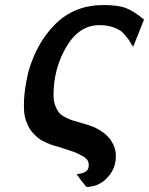

<svg xmlns="http://www.w3.org/2000/svg" viewBox="-20 -572 593 764"><path d="M89 -268 92 -283Q125 -402 201 -477Q277 -552 392 -552Q452 -552 483.5 -539Q515 -526 553 -494L510 -386Q505 -392 499 -402.5Q493 -413 491 -416V-415Q478 -433 467 -443.5Q456 -454 432 -463Q408 -472 375 -472Q295 -472 244 -385.5Q193 -299 193 -193Q193 -170 199.5 -152.5Q206 -135 214.5 -124.5Q223 -114 239.5 -105.5Q256 -97 267 -93.5Q278 -90 299.5 -84Q321 -78 330 -75L352 -67Q404 -44 426 -6Q448 32 438 77Q431 113 400 142Q369 171 324 172Q303 148 285 121Q328 117 332 95Q335 81 330.5 70Q326 59 310 50Q294 41 284 36.5Q274 32 247 23.5Q220 15 212 12Q211 12 200.5 9Q190 6 183 3.5Q176 1 162.5 -5Q149 -11 139.5 -17.5Q130 -24 118.5 -35Q107 -46 99 -58.5Q91 -71 84.5 -89Q78 -107 76 -128Q73 -169 80 -219Q83 -240 89 -268Z"/></svg>

Font: Coval
Style: ExtraBold Italic
Weight: 800
Foundry: Context Ltd
Version: Version 001.000